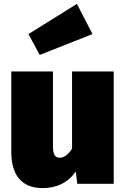

<svg xmlns="http://www.w3.org/2000/svg" viewBox="-20 -944 649 986"><path d="M375 -924 126 -769 184 -662 455 -769ZM564 -577H350V-181C330 -148 307 -134 287 -134C267 -134 252 -145 252 -190V-577H38V-162C38 -52 86 22 199 22C271 22 329 -6 369 -63L377 0H564Z"/></svg>

Font: Glow Sans SC Normal Heavy
Style: Regular
Weight: 900
Designer: Ryoko NISHIZUKA (kana, bopomofo & ideographs); Paul D. Hunt (Latin, Greek & Cyrillic); Sandoll Communications, Soo-young
Version: Version 0.93